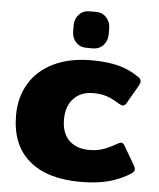

<svg xmlns="http://www.w3.org/2000/svg" viewBox="-52 -743 663 802"><g transform="rotate(5 280.0 -341.5)"><path d="M230 -609V-634Q230 -661 247 -679.5Q264 -698 291 -698H318Q345 -698 362 -679.5Q379 -661 379 -634V-609Q379 -582 362 -563.5Q345 -545 318 -545H291Q264 -545 247 -563.5Q230 -582 230 -609ZM23 -239Q23 -315 58 -373Q93 -431 159.5 -463Q226 -495 317 -495Q386 -495 433.5 -482Q481 -469 518 -442Q529 -435 529 -424Q529 -416 521 -403L480 -332Q473 -318 463 -318Q457 -318 444 -326Q417 -343 393.5 -351Q370 -359 335 -359Q285 -359 254.5 -327Q224 -295 224 -239Q224 -182 255 -151.5Q286 -121 340 -121Q372 -121 398 -130Q424 -139 451 -155Q465 -163 471 -163Q480 -163 487 -149L532 -72Q537 -62 537 -56Q537 -47 525 -39Q483 -12 433.5 1.5Q384 15 315 15Q175 15 99 -50Q23 -115 23 -239Z"/></g></svg>

Font: Mitr SemiBold
Style: Regular
Weight: 600
Designer: Thanarat Vachiruckul
Foundry: Cadson Demak
Version: Version 1.002